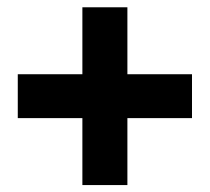

<svg xmlns="http://www.w3.org/2000/svg" viewBox="-20 -608 590 540"><path d="M211.7 -87.5V-275.8H30V-399.2H211.7V-587.5H338.3V-399.2H520V-275.8H338.3V-87.5Z"/></svg>

Font: Funnel Sans ExtraBold
Style: Regular
Weight: 800
Version: Version 1.000; Beta; Release 5; Build 24; ttfautohint (v1.8.